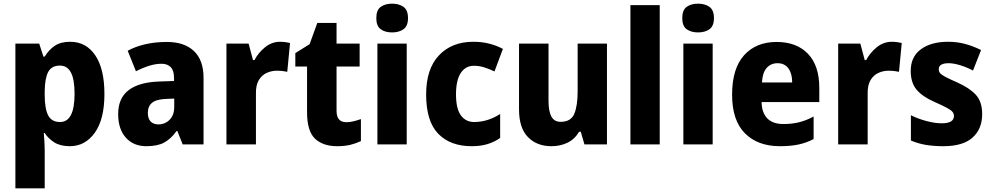

<svg xmlns="http://www.w3.org/2000/svg" viewBox="-20 -788 5416 1048"><path d="M363 -560Q450 -560 500 -486Q550 -412 550 -275Q550 -137 497.5 -63.5Q445 10 361 10Q310 10 277 -10.5Q244 -31 224 -62H219Q221 -38 222.5 -14.5Q224 9 224 32V240H64V-550H194L217 -479H224Q247 -517 279.5 -538.5Q312 -560 363 -560ZM307 -430Q262 -430 243.5 -396Q225 -362 224 -291V-270Q224 -196 242.5 -159Q261 -122 308 -122Q387 -122 387 -276Q387 -355 367 -392.5Q347 -430 307 -430Z M891 -559Q986 -559 1038.5 -509.5Q1091 -460 1091 -363V0H977L948 -73H944Q913 -30 876.5 -10Q840 10 779 10Q708 10 666.5 -37Q625 -84 625 -165Q625 -252 681.5 -295.5Q738 -339 847 -343L930 -346V-361Q930 -403 912 -421.5Q894 -440 861 -440Q830 -440 794.5 -429Q759 -418 722 -399L677 -511Q719 -534 773 -546.5Q827 -559 891 -559ZM886 -248Q833 -246 810 -227Q787 -208 787 -172Q787 -140 802.5 -124.5Q818 -109 844 -109Q881 -109 906 -134.5Q931 -160 931 -204V-250Z M1509 -560Q1523 -560 1537.5 -558Q1552 -556 1563 -553L1548 -396Q1538 -398 1524.5 -400Q1511 -402 1491 -402Q1462 -402 1435.5 -390Q1409 -378 1392.5 -350.5Q1376 -323 1377 -276V0H1216V-550H1337L1361 -460H1369Q1389 -499 1426 -529.5Q1463 -560 1509 -560Z M1870 -121Q1890 -121 1910 -126Q1930 -131 1950 -138V-18Q1923 -5 1892.5 2.5Q1862 10 1820 10Q1743 10 1699.5 -31Q1656 -72 1656 -175V-425H1592V-498L1670 -547L1712 -663H1817V-550H1943V-425H1817V-183Q1817 -121 1870 -121Z M2120 -768Q2158 -768 2182.5 -750.5Q2207 -733 2207 -689Q2207 -646 2182.5 -628.5Q2158 -611 2120 -611Q2082 -611 2058 -628.5Q2034 -646 2034 -689Q2034 -733 2058 -750.5Q2082 -768 2120 -768ZM2200 -550V0H2040V-550Z M2555 10Q2438 10 2372 -58Q2306 -126 2306 -272Q2306 -412 2376 -486Q2446 -560 2564 -560Q2611 -560 2651.5 -549.5Q2692 -539 2725 -521L2679 -398Q2650 -412 2622.5 -420.5Q2595 -429 2567 -429Q2521 -429 2495 -389.5Q2469 -350 2469 -273Q2469 -195 2495.5 -158.5Q2522 -122 2568 -122Q2606 -122 2642 -133.5Q2678 -145 2710 -166V-35Q2679 -13 2641 -1.5Q2603 10 2555 10Z M3293 -550V0H3170L3150 -69H3141Q3117 -28 3077.5 -9Q3038 10 2990 10Q2910 10 2861.5 -40Q2813 -90 2813 -191V-550H2974V-238Q2974 -181 2989.5 -152Q3005 -123 3040 -123Q3096 -123 3114.5 -166.5Q3133 -210 3133 -290V-550Z M3581 0H3421V-760H3581Z M3790 -768Q3828 -768 3852.5 -750.5Q3877 -733 3877 -689Q3877 -646 3852.5 -628.5Q3828 -611 3790 -611Q3752 -611 3728 -628.5Q3704 -646 3704 -689Q3704 -733 3728 -750.5Q3752 -768 3790 -768ZM3870 -550V0H3710V-550Z M4219 -559Q4328 -559 4390 -494.5Q4452 -430 4452 -309V-231H4137Q4138 -173 4168 -142Q4198 -111 4256 -111Q4302 -111 4341 -120.5Q4380 -130 4421 -152V-29Q4383 -9 4340 0.5Q4297 10 4237 10Q4116 10 4046 -60.5Q3976 -131 3976 -271Q3976 -414 4041.5 -486.5Q4107 -559 4219 -559ZM4224 -443Q4188 -443 4165 -417.5Q4142 -392 4139 -338H4304Q4304 -386 4283.5 -414.5Q4263 -443 4224 -443Z M4848 -560Q4862 -560 4876.5 -558Q4891 -556 4902 -553L4887 -396Q4877 -398 4863.5 -400Q4850 -402 4830 -402Q4801 -402 4774.5 -390Q4748 -378 4731.5 -350.5Q4715 -323 4716 -276V0H4555V-550H4676L4700 -460H4708Q4728 -499 4765 -529.5Q4802 -560 4848 -560Z M5341 -165Q5341 -84 5288.5 -37Q5236 10 5129 10Q5077 10 5034.5 3Q4992 -4 4952 -21V-159Q4992 -139 5038 -127Q5084 -115 5120 -115Q5187 -115 5187 -155Q5187 -168 5178.5 -178Q5170 -188 5146.5 -200.5Q5123 -213 5080 -232Q5016 -260 4983.5 -298Q4951 -336 4951 -401Q4951 -478 5006.5 -519Q5062 -560 5155 -560Q5204 -560 5247 -548.5Q5290 -537 5335 -515L5291 -403Q5257 -421 5221 -432Q5185 -443 5158 -443Q5104 -443 5104 -410Q5104 -397 5112 -388Q5120 -379 5142 -367.5Q5164 -356 5207 -337Q5272 -308 5306.5 -270.5Q5341 -233 5341 -165Z"/></svg>

Font: Noto Sans Lao UI SemCond ExtBd
Style: Regular
Weight: 800
Width: 4
Designer: Monotype Design Team
Foundry: Monotype Imaging Inc.
Version: Version 2.000; ttfautohint (v1.8.4.7-5d5b)